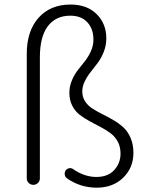

<svg xmlns="http://www.w3.org/2000/svg" viewBox="-20 -826 648 858"><path d="M280.3 -28.3Q271.5 -34.2 269.5 -44.4Q267.6 -54.7 273.4 -64.5Q279.3 -72.3 289.1 -74.2Q298.8 -76.2 306.6 -70.3Q357.4 -35.2 411.1 -35.2Q461.9 -35.2 490.2 -65.9Q518.6 -96.7 518.6 -139.6Q518.6 -169.9 506.3 -192.9Q494.1 -215.8 473.6 -231Q453.1 -246.1 428.7 -258.8Q404.3 -271.5 379.9 -284.7Q355.5 -297.9 335.4 -313.5Q315.4 -329.1 302.7 -354Q290 -378.9 290 -411.1Q290 -440.4 301.3 -466.8Q312.5 -493.2 328.1 -513.2Q343.8 -533.2 359.4 -552.7Q375 -572.3 386.2 -597.2Q397.5 -622.1 397.5 -649.4Q397.5 -697.3 370.1 -726.6Q342.8 -755.9 293.9 -755.9Q229.5 -755.9 193.8 -709Q158.2 -662.1 158.2 -569.3V-29.3Q158.2 -16.6 149.4 -8.3Q140.6 0 128.9 0Q117.2 0 108.4 -8.3Q99.6 -16.6 99.6 -29.3V-585Q99.6 -687.5 152.3 -746.6Q205.1 -805.7 294.9 -805.7Q369.1 -805.7 412.1 -762.7Q455.1 -719.7 455.1 -654.3Q455.1 -623 443.8 -594.7Q432.6 -566.4 417 -545.4Q401.4 -524.4 385.7 -504.9Q370.1 -485.4 358.9 -462.9Q347.7 -440.4 347.7 -417Q347.7 -392.6 360.4 -373Q373 -353.5 393.1 -340.8Q413.1 -328.1 437.5 -315.9Q461.9 -303.7 486.3 -289.6Q510.7 -275.4 530.8 -257.3Q550.8 -239.3 563.5 -210Q576.2 -180.7 576.2 -142.6Q576.2 -76.2 530.3 -31.7Q484.4 12.7 412.1 12.7Q339.8 12.7 280.3 -28.3Z"/></svg>

Font: Gen Jyuu Gothic P Light
Style: Regular
Weight: 200
Designer: [Source Han Sans]
Ryoko NISHIZUKA  (kana & ideographs); Paul D. Hunt (Latin, Greek & Cyrillic); Wenlong ZHANG  (bopomofo
Version: Version 1.002.20150607